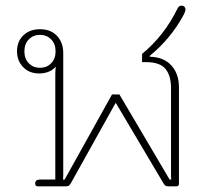

<svg xmlns="http://www.w3.org/2000/svg" viewBox="-20 -657 742 677"><path d="M104 -10Q104 -24 122 -24H175V-395Q175 -413 177 -422Q155 -398 118 -398Q83 -398 61.5 -420.5Q40 -443 40 -476Q40 -511 62.5 -532.5Q85 -554 121 -554Q159 -554 181 -530.5Q203 -507 203 -470V-41Q203 -30 202 -24H208L375 -324H401L578 -24H584Q583 -29 583 -41V-347Q583 -390 563.5 -414Q544 -438 494 -438H481V-467Q559 -531 606 -627Q611 -637 619 -637Q627 -637 630.5 -633Q634 -629 634 -624Q634 -616 625 -600Q581 -520 508 -460V-457Q557 -456 584 -426.5Q611 -397 611 -349V-9Q611 0 602 0H573Q566 0 562.5 -3Q559 -6 555 -13L389 -293H387L231 -13Q227 -6 223.5 -3Q220 0 213 0H113Q104 0 104 -10ZM176 -476Q176 -502 160.5 -518Q145 -534 121 -534Q97 -534 81.5 -518Q66 -502 66 -476Q66 -450 81.5 -434Q97 -418 121 -418Q145 -418 160.5 -434Q176 -450 176 -476Z"/></svg>

Font: Maitree ExtraLight
Style: Regular
Weight: 250
Designer: CadsonDemak Team
Foundry: CadsonDemak
Version: Version 1.002